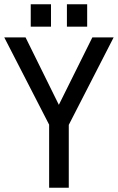

<svg xmlns="http://www.w3.org/2000/svg" viewBox="-29 -877 557 907"><path d="M211.9 -856.9V-751H116.2V-856.9ZM382.8 -856.9V-751H287.1V-856.9ZM295.9 9.8H203.1V-288.1L-8.8 -700.2H91.8L249 -381.8L407.2 -700.2H507.8L295.9 -287.1Z"/></svg>

Font: D-DIN-PRO Medium
Style: Regular
Weight: 500
Designer: datto
Foundry: CyberFei
Version: Version 1.000;hotconv 1.0.109;makeotfexe 2.5.65596